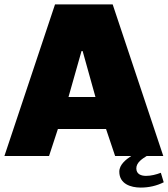

<svg xmlns="http://www.w3.org/2000/svg" viewBox="-25 -706 761 869"><path d="M703 76C682 84 659 90 636 90C615 90 592 83 592 56C592 29 620 12 639 0H714L485 -686H224L-5 0H197L237 -122H455L496 0H569C545 16 515 39 515 71C515 126 566 143 612 143C649 143 684 135 716 119ZM285 -267 344 -475H349L407 -267Z"/></svg>

Font: Chivo Light
Style: Bold
Weight: 900
Designer: Hector Gatti
Foundry: Omnibus-Type
Version: Version 1.003;PS 001.003;hotconv 1.0.70;makeotf.lib2.5.58329